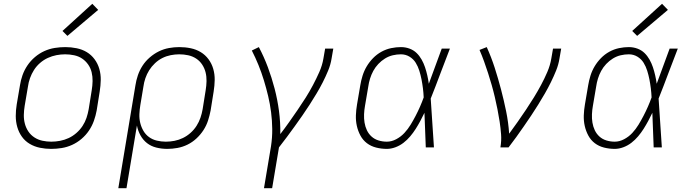

<svg xmlns="http://www.w3.org/2000/svg" viewBox="-20 -776 3640 1011"><path d="M250 8Q250 8 250 8Q250 8 250 8H249Q219 8 190 2Q161 -4 136.5 -18.5Q112 -33 95.5 -56Q79 -79 71 -107Q63 -135 63 -165Q63 -195 68 -226L85 -326Q89 -353 98.5 -380Q108 -407 124.5 -431.5Q141 -456 164 -475.5Q187 -495 213.5 -507Q240 -519 268 -523.5Q296 -528 324 -528Q324 -528 324 -528Q324 -528 324 -528Q354 -528 383.5 -522Q413 -516 437 -501.5Q461 -487 478 -464Q495 -441 503 -413Q511 -385 510.5 -355Q510 -325 505 -294L489 -194Q484 -167 474.5 -140Q465 -113 448.5 -88.5Q432 -64 409 -44.5Q386 -25 359.5 -13Q333 -1 305 3.5Q277 8 250 8ZM250 -30Q273 -30 296.5 -34.5Q320 -39 341.5 -49Q363 -59 382 -75.5Q401 -92 414.5 -112.5Q428 -133 435.5 -155.5Q443 -178 447 -201L463 -301Q467 -325 467.5 -349Q468 -373 462.5 -395.5Q457 -418 444 -436.5Q431 -455 412.5 -467.5Q394 -480 370.5 -485Q347 -490 323 -490Q300 -490 277 -485.5Q254 -481 232 -471Q210 -461 191 -444.5Q172 -428 159 -407.5Q146 -387 138 -364.5Q130 -342 127 -319L110 -219Q106 -195 105.5 -171Q105 -147 111 -124.5Q117 -102 129.5 -83.5Q142 -65 161 -52.5Q180 -40 203 -35Q226 -30 250 -30ZM335 -587 309 -613 466 -756 497 -724Z M603 215 693 -326Q697 -353 706 -379.5Q715 -406 730.5 -430Q746 -454 768.5 -473.5Q791 -493 816.5 -505.5Q842 -518 869.5 -523Q897 -528 924 -528Q955 -528 984 -522Q1013 -516 1037 -501.5Q1061 -487 1078 -464Q1095 -441 1103 -413Q1111 -385 1110.5 -355Q1110 -325 1105 -294L1089 -194Q1084 -168 1075.5 -141.5Q1067 -115 1051.5 -91Q1036 -67 1014.5 -47Q993 -27 967.5 -14.5Q942 -2 914.5 3Q887 8 861 8Q831 8 803 1Q775 -6 754 -22.5Q733 -39 719.5 -63.5Q706 -88 701 -115L646 215ZM853 -30Q876 -30 899 -34.5Q922 -39 943.5 -49.5Q965 -60 983.5 -76.5Q1002 -93 1015 -113.5Q1028 -134 1035.5 -156Q1043 -178 1047 -201L1063 -301Q1067 -325 1067.5 -349Q1068 -373 1062.5 -395Q1057 -417 1044.5 -436Q1032 -455 1013 -467.5Q994 -480 971 -485Q948 -490 924 -490Q902 -490 879 -485.5Q856 -481 835 -470.5Q814 -460 796 -443Q778 -426 765.5 -406Q753 -386 745.5 -364Q738 -342 735 -319L719 -223Q715 -199 714 -175Q713 -151 718.5 -128.5Q724 -106 735.5 -86.5Q747 -67 765 -54Q783 -41 806 -35.5Q829 -30 853 -30Z M1370 215 1407 -6Q1414 -52 1413.5 -96.5Q1413 -141 1407.5 -184.5Q1402 -228 1392 -270Q1382 -312 1369.5 -353Q1357 -394 1341 -433.5Q1325 -473 1306 -510L1343 -528Q1370 -477 1390.5 -422Q1411 -367 1426 -309.5Q1441 -252 1449 -192Q1457 -132 1456 -70Q1480 -101 1502.5 -133Q1525 -165 1547 -197Q1569 -229 1589.5 -261.5Q1610 -294 1628 -328Q1646 -362 1661.5 -397Q1677 -432 1683 -468L1692 -520H1735L1726 -468Q1721 -436 1708 -404.5Q1695 -373 1679.5 -342.5Q1664 -312 1646.5 -283Q1629 -254 1610.5 -225Q1592 -196 1572 -167.5Q1552 -139 1532 -111Q1512 -83 1491 -55Q1470 -27 1449 0L1413 215Z M2017 8Q1988 8 1960.5 1Q1933 -6 1912 -22Q1891 -38 1878 -62Q1865 -86 1859 -113Q1853 -140 1854 -168.5Q1855 -197 1860 -226L1877 -326Q1881 -351 1889 -377Q1897 -403 1911 -426.5Q1925 -450 1944.5 -470Q1964 -490 1988.5 -503.5Q2013 -517 2039.5 -522.5Q2066 -528 2091 -528Q2115 -528 2136.5 -520Q2158 -512 2173.5 -497Q2189 -482 2200 -462.5Q2211 -443 2218 -422Q2225 -401 2230 -379Q2235 -357 2238 -335Q2255 -381 2272 -427.5Q2289 -474 2306 -520H2349Q2323 -454 2298.5 -388Q2274 -322 2248 -257Q2253 -193 2256.5 -128.5Q2260 -64 2265 0H2222Q2220 -46 2218.5 -91.5Q2217 -137 2215 -182Q2205 -161 2193.5 -139.5Q2182 -118 2169 -97.5Q2156 -77 2140 -58Q2124 -39 2104.5 -24Q2085 -9 2062 -0.5Q2039 8 2017 8ZM2017 -30Q2042 -30 2066.5 -43Q2091 -56 2109.5 -76Q2128 -96 2142 -119Q2156 -142 2168.5 -166Q2181 -190 2191.5 -214Q2202 -238 2211 -263Q2210 -287 2207 -311Q2204 -335 2199.5 -358Q2195 -381 2188 -403.5Q2181 -426 2169 -445.5Q2157 -465 2136.5 -477.5Q2116 -490 2091 -490Q2070 -490 2048.5 -485Q2027 -480 2007.5 -468Q1988 -456 1972 -439Q1956 -422 1945.5 -402.5Q1935 -383 1928.5 -362Q1922 -341 1919 -319L1902 -219Q1898 -197 1897 -174.5Q1896 -152 1899.5 -130.5Q1903 -109 1912 -90Q1921 -71 1936.5 -57Q1952 -43 1973 -36.5Q1994 -30 2017 -30Z M2615 0Q2621 -35 2618.5 -68.5Q2616 -102 2611 -135Q2606 -168 2599.5 -200.5Q2593 -233 2585.5 -265Q2578 -297 2569 -328.5Q2560 -360 2550 -391Q2540 -422 2529 -452.5Q2518 -483 2505 -513L2543 -528Q2567 -475 2585 -419Q2603 -363 2618 -306Q2633 -249 2645 -190.5Q2657 -132 2661 -72Q2684 -103 2706 -134.5Q2728 -166 2749.5 -198Q2771 -230 2791 -262.5Q2811 -295 2829 -328.5Q2847 -362 2862 -397Q2877 -432 2883 -468L2892 -520H2935L2926 -468Q2921 -436 2908.5 -405Q2896 -374 2881 -343.5Q2866 -313 2849 -283.5Q2832 -254 2814 -225Q2796 -196 2777 -167.5Q2758 -139 2738.5 -111Q2719 -83 2699 -55Q2679 -27 2658 0Z M3217 8Q3188 8 3160.5 1Q3133 -6 3112 -22Q3091 -38 3078 -62Q3065 -86 3059 -113Q3053 -140 3054 -168.5Q3055 -197 3060 -226L3077 -326Q3081 -351 3089 -377Q3097 -403 3111 -426.5Q3125 -450 3144.5 -470Q3164 -490 3188.5 -503.5Q3213 -517 3239.5 -522.5Q3266 -528 3291 -528Q3315 -528 3336.5 -520Q3358 -512 3373.5 -497Q3389 -482 3400 -462.5Q3411 -443 3418 -422Q3425 -401 3430 -379Q3435 -357 3438 -335Q3455 -381 3472 -427.5Q3489 -474 3506 -520H3549Q3523 -454 3498.5 -388Q3474 -322 3448 -257Q3453 -193 3456.5 -128.5Q3460 -64 3465 0H3422Q3420 -46 3418.5 -91.5Q3417 -137 3415 -182Q3405 -161 3393.5 -139.5Q3382 -118 3369 -97.5Q3356 -77 3340 -58Q3324 -39 3304.5 -24Q3285 -9 3262 -0.5Q3239 8 3217 8ZM3217 -30Q3242 -30 3266.5 -43Q3291 -56 3309.5 -76Q3328 -96 3342 -119Q3356 -142 3368.5 -166Q3381 -190 3391.5 -214Q3402 -238 3411 -263Q3410 -287 3407 -311Q3404 -335 3399.5 -358Q3395 -381 3388 -403.5Q3381 -426 3369 -445.5Q3357 -465 3336.5 -477.5Q3316 -490 3291 -490Q3270 -490 3248.5 -485Q3227 -480 3207.5 -468Q3188 -456 3172 -439Q3156 -422 3145.5 -402.5Q3135 -383 3128.5 -362Q3122 -341 3119 -319L3102 -219Q3098 -197 3097 -174.5Q3096 -152 3099.5 -130.5Q3103 -109 3112 -90Q3121 -71 3136.5 -57Q3152 -43 3173 -36.5Q3194 -30 3217 -30ZM3335 -587 3309 -613 3466 -756 3497 -724Z"/></svg>

Font: Iosevka SS04 XLt Ex
Style: Italic
Weight: 200
Width: 7
Italic angle: -9°
Monospace: yes
Designer: Belleve Invis
Foundry: Belleve Invis
Version: Version 19.0.0; ttfautohint (v1.8.4)